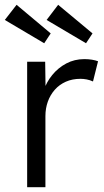

<svg xmlns="http://www.w3.org/2000/svg" viewBox="-40 -779 433 799"><path d="M73 0V-522H148L150 -383L142 -402Q153 -437 177.5 -467Q202 -497 236 -515Q270 -533 311 -533Q328 -533 343 -530.5Q358 -528 368 -524L347 -440Q334 -446 320.5 -448.5Q307 -451 295 -451Q261 -451 234 -439Q207 -427 188 -405.5Q169 -384 159 -356Q149 -328 149 -296V0ZM318 -599 154 -696 202 -759 345 -640ZM29 -759 171 -640 144 -599 -20 -696Z"/></svg>

Font: Mach Light
Style: Regular
Weight: 300
Version: Version 1.002